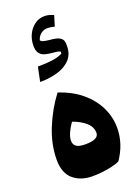

<svg xmlns="http://www.w3.org/2000/svg" viewBox="-189 -1104 862 1193"><g transform="rotate(-20 242.5 -508.0)"><path d="M208.5 10.3Q130.4 10.3 81.3 -31.7Q32.2 -73.7 32.2 -161.1Q32.2 -262.2 74 -365Q115.7 -467.8 180.2 -553.2Q269.5 -523.9 330.3 -472.7Q391.1 -421.4 422.4 -356.7Q453.6 -292 453.6 -221.2Q453.6 -115.7 388.7 -21.5Q368.7 -11.7 337.4 -4.4Q306.2 2.9 272 6.6Q237.8 10.3 208.5 10.3ZM202.6 -352.1Q182.6 -324.7 169.4 -295.2Q156.2 -265.6 156.2 -242.2Q156.2 -217.8 173.8 -204.6Q191.4 -191.4 234.4 -191.4Q321.8 -191.4 321.8 -235.4Q321.8 -275.4 287.6 -304.9Q253.4 -334.5 202.6 -352.1ZM304.2 -943.8Q290 -947.3 279.5 -949Q269 -950.7 258.3 -950.7Q233.4 -950.7 214.4 -936.3Q195.3 -921.9 187.5 -896Q192.9 -886.7 207.8 -883.1Q222.7 -879.4 244.6 -877Q266.1 -875.5 286.6 -871.1Q307.1 -866.7 320.8 -854.5Q334.5 -842.3 334.5 -816.9V-804.2Q334 -749 301.3 -715.3Q268.6 -681.6 215.6 -666.5Q162.6 -651.4 101.1 -651.4L120.6 -746.6Q178.2 -746.6 217 -752Q255.9 -757.3 285.2 -772L285.6 -785.6Q275.4 -790.5 262 -792.7Q248.5 -794.9 231.9 -795.9Q209 -797.9 187.5 -803.5Q166 -809.1 152.3 -825.7Q138.7 -842.3 138.7 -877.9Q138.7 -917 154.8 -950.9Q170.9 -984.9 199.7 -1006.1Q228.5 -1027.3 265.6 -1027.3Q293 -1027.3 325.2 -1012.7Z"/></g></svg>

Font: Pinar-DS1-FD ExtraBold
Style: Regular
Weight: 800
Designer: Amin Abedi
Version: Version 2.000